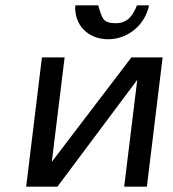

<svg xmlns="http://www.w3.org/2000/svg" viewBox="-20 -699 648 719"><path d="M195 0 494 -400 445 0H530L589 -484H472L174 -93L222 -484H137L78 0ZM413 -612C391 -612 376 -617 369 -626C361 -635 355 -653 348 -679H262C257 -606 309 -552 385 -552C460 -552 524 -607 538 -679H493C477 -640 458 -612 413 -612Z"/></svg>

Font: Gamestation Text
Style: Italic
Weight: 400
Designer: Jonas Hecksher
Foundry: Jonas Hecksher, Playtypeª, e-types AS
Version: Version 1.003